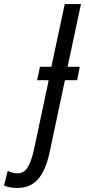

<svg xmlns="http://www.w3.org/2000/svg" viewBox="-167 -734 419 946"><path d="M-80 192Q-19 192 19.5 150Q58 108 78 14L153 -339H213L226 -405H166L232 -714H152L86 -405H30L16 -339H73L1 0Q-11 56 -29 88Q-47 120 -82 120Q-103 120 -129 108L-147 180Q-122 192 -80 192Z"/></svg>

Font: Noto Sans UI Condensed
Style: Italic
Weight: 400
Width: 3
Italic angle: -12°
Designer: Monotype Design Team
Foundry: Monotype Imaging Inc.
Version: Version 1.901